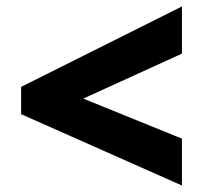

<svg xmlns="http://www.w3.org/2000/svg" viewBox="-20 -657 626 590"><path d="M539.1 -86.9 44.9 -306.2V-390.1L539.1 -637.2V-492.2L235.8 -354L539.1 -231Z"/></svg>

Font: Open Sans ExtraBold
Style: Italic
Weight: 800
Italic angle: -12°
Designer: Monotype Design Team
Foundry: Monotype Imaging Inc.
Version: Version 3.000; ttfautohint (v1.8.4)